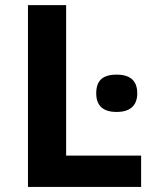

<svg xmlns="http://www.w3.org/2000/svg" viewBox="-20 -734 605 754"><path d="M89.8 0V-713.9H239.7V-123H534.2V0ZM438 -440.9Q519 -440.9 519 -367.7Q519 -331.5 498.5 -313Q478 -294.4 438 -294.4Q357.9 -294.4 357.9 -367.7Q357.9 -404.8 377.2 -422.9Q396.5 -440.9 438 -440.9Z"/></svg>

Font: Viking Open Sans
Style: Bold
Weight: 700
Foundry: Ascender Corporation
Version: Version 2.001